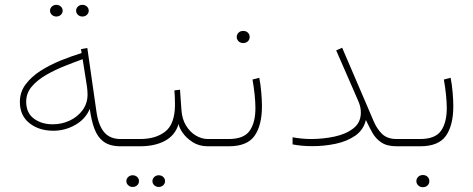

<svg xmlns="http://www.w3.org/2000/svg" viewBox="-20 -611 1977 802"><path d="M297.9 -566.4Q297.9 -576.2 305.4 -583.5Q313 -590.8 324.2 -590.8Q335.4 -590.8 343 -583.7Q350.6 -576.7 350.6 -566.4Q350.6 -556.2 343 -549.1Q335.4 -542 324.2 -542Q313 -542 305.4 -549.3Q297.9 -556.6 297.9 -566.4ZM189 -566.4Q189 -576.2 196.5 -583.5Q204.1 -590.8 215.3 -590.8Q226.6 -590.8 234.1 -583.7Q241.7 -576.7 241.7 -566.4Q241.7 -556.2 234.1 -549.1Q226.6 -542 215.3 -542Q204.1 -542 196.5 -549.3Q189 -556.6 189 -566.4ZM483.9 0Q438.5 0 412.6 -19.5Q386.7 -39.1 374 -74.2Q361.3 -109.4 355 -156.2Q336.9 -113.3 294.2 -89.1Q251.5 -64.9 203.1 -64.9Q142.6 -64.9 102.8 -96.7Q63 -128.4 63 -185.1Q63 -226.6 87.2 -258.8Q111.3 -291 150.1 -315.7Q189 -340.3 233.9 -358.4Q278.8 -376.5 320.8 -389.6L318.4 -405.8L344.7 -410.6L383.3 -141.6Q391.6 -86.4 415.5 -58.3Q439.5 -30.3 483.9 -30.3H513.7V0ZM345.7 -216.3Q345.7 -224.6 345 -232.7Q344.2 -240.7 343.3 -249.5L325.2 -363.8Q291 -351.6 250.5 -335.4Q210 -319.3 173.3 -298.3Q136.7 -277.3 113 -249.8Q89.4 -222.2 89.4 -186.5Q89.4 -139.2 121.6 -115.5Q153.8 -91.8 200.2 -91.8Q238.8 -91.8 272 -107.7Q305.2 -123.5 325.4 -151.6Q345.7 -179.7 345.7 -216.3Z M493.2 -30.3H565.4Q630.9 -30.3 670.7 -61.8Q710.4 -93.3 710.9 -172.4Q710.9 -208 708.5 -233.4L731.9 -236.3L737.8 -152.8Q740.2 -113.8 757.1 -86.4Q773.9 -59.1 798.3 -44.7Q822.8 -30.3 847.7 -30.3H876.5V0H847.7Q811.5 0 784.7 -17.3Q757.8 -34.7 742.7 -56.9Q727.5 -79.1 726.1 -93.3Q711.9 -45.9 669.4 -22.9Q627 0 564.5 0H493.2ZM616.7 145.5Q616.7 135.7 624.3 128.4Q631.8 121.1 643.1 121.1Q654.3 121.1 661.9 128.2Q669.4 135.3 669.4 145.5Q669.4 155.8 661.9 162.8Q654.3 169.9 643.1 169.9Q631.8 169.9 624.3 162.6Q616.7 155.3 616.7 145.5ZM507.8 145.5Q507.8 135.7 515.4 128.4Q522.9 121.1 534.2 121.1Q545.4 121.1 553 128.2Q560.5 135.3 560.5 145.5Q560.5 155.8 553 162.8Q545.4 169.9 534.2 169.9Q522.9 169.9 515.4 162.6Q507.8 155.3 507.8 145.5Z M936 0H856.9V-30.3H935.1Q998.5 -30.3 1022.7 -64.5Q1046.9 -98.6 1046.9 -159.7Q1046.9 -184.6 1043.5 -217Q1040 -249.5 1034.7 -278.8L1063 -286.1Q1068.4 -259.3 1071.3 -226.1Q1074.2 -192.9 1074.2 -167.5Q1074.2 -87.9 1043.5 -43.9Q1012.7 0 936 0ZM968.8 -456.5Q968.8 -466.8 976.3 -474.4Q983.9 -481.9 996.1 -481.9Q1007.8 -481.9 1015.4 -474.6Q1022.9 -467.3 1022.9 -456.5Q1022.9 -445.8 1015.4 -438.5Q1007.8 -431.2 996.1 -431.2Q983.9 -431.2 976.3 -438.7Q968.8 -446.3 968.8 -456.5Z M1487.3 -141.1Q1487.3 -162.6 1478.3 -184.8Q1469.2 -207 1458.5 -230.5L1384.3 -400.4L1409.2 -411.6L1508.8 -179.7Q1525.4 -141.6 1539.6 -107.4Q1553.7 -73.2 1575.7 -51.8Q1597.7 -30.3 1636.7 -30.3H1666V0H1636.7Q1596.7 0 1573 -15.9Q1549.3 -31.7 1535.2 -57.1Q1521 -82.5 1508.3 -109.9Q1498.5 -68.4 1464.1 -44.4Q1429.7 -20.5 1382.3 -10.5Q1335 -0.5 1286.1 -0.5Q1261.2 -0.5 1240.7 -2.4Q1220.2 -4.4 1202.1 -7.8V-37.6Q1241.7 -30.3 1278.8 -30.3Q1329.6 -30.3 1377.4 -40.5Q1425.3 -50.8 1456.3 -75Q1487.3 -99.1 1487.3 -141.1Z M1646 -30.3H1734.4Q1797.9 -30.3 1822 -64.5Q1846.2 -98.6 1846.2 -159.7Q1846.2 -184.6 1842.8 -217Q1839.4 -249.5 1834 -278.8L1862.3 -286.1Q1867.7 -259.3 1870.6 -226.1Q1873.5 -192.9 1873.5 -167.5Q1873.5 -87.9 1842.8 -43.9Q1812 0 1735.4 0H1646ZM1719.2 145.5Q1719.2 135.3 1726.8 127.7Q1734.4 120.1 1746.6 120.1Q1758.3 120.1 1765.9 127.4Q1773.4 134.8 1773.4 145.5Q1773.4 156.2 1765.9 163.6Q1758.3 170.9 1746.6 170.9Q1734.4 170.9 1726.8 163.3Q1719.2 155.8 1719.2 145.5Z"/></svg>

Font: Vazirmatn RD UI Thin
Style: Regular
Weight: 100
Designer: Saber Rastikerdar
Foundry: Saber Rastikerdar
Version: Version 33.003